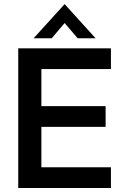

<svg xmlns="http://www.w3.org/2000/svg" viewBox="-20 -938 620 958"><path d="M71 0V-697H533.5V-593.5H186.5V-408.5H507V-305H186.5V-103.5H533.5V0ZM147.5 -747 302.5 -917.5 457 -747H367.5L302.5 -823L238 -747Z"/></svg>

Font: HK Grotesk SemiBold
Style: Regular
Weight: 600
Designer: Alfredo Marco Pradil
Foundry: Hanken Design Co.
Version: Version 3.001;FEAKit 1.0